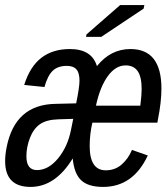

<svg xmlns="http://www.w3.org/2000/svg" viewBox="-39 -733 661 763"><path d="M328.1 -245.6Q317.4 -200.2 317.4 -152.8Q317.4 -56.2 381.3 -56.2Q418 -56.2 444.3 -79.1Q470.7 -102.1 485.4 -137.2L548.3 -115.2Q490.2 9.8 370.6 9.8Q311.5 9.8 283.4 -16.8Q255.4 -43.5 250 -103.5Q180.7 9.8 82.5 9.8Q-18.6 9.8 -18.6 -92.8Q-18.6 -117.7 -12.7 -147.5Q20.5 -317.9 182.1 -320.3L263.7 -322.3Q276.9 -387.2 276.9 -412.1Q276.9 -443.8 264.6 -457.5Q252.4 -471.2 226.6 -471.2Q190.4 -471.2 170.2 -451.4Q149.9 -431.6 137.7 -387.2L57.1 -395.5Q80.1 -468.3 125.2 -503.2Q170.4 -538.1 238.8 -538.1Q325.7 -538.1 346.2 -470.2Q400.4 -538.1 479.5 -538.1Q602.5 -538.1 602.5 -381.3Q602.5 -327.1 588.4 -257.3L586.4 -245.6ZM65.9 -112.3Q65.9 -57.1 107.9 -57.1Q153.3 -57.1 191.7 -103.5Q230 -149.9 243.2 -217.3L252 -260.7L191.9 -258.8Q145.5 -257.3 119.6 -239.3Q93.8 -221.2 79.8 -184.6Q65.9 -147.9 65.9 -112.3ZM460 -473.1Q420.4 -473.1 389.4 -430.4Q358.4 -387.7 342.3 -313H518.6Q523.9 -355 523.9 -378.9Q523.9 -427.7 508.1 -450.4Q492.2 -473.1 460 -473.1ZM302.7 -586.4 304.7 -596.2 438.5 -712.9H534.7L531.7 -698.7L363.3 -586.4Z"/></svg>

Font: Liberation Mono
Style: Italic
Weight: 400
Italic angle: -12°
Monospace: yes
Designer: Steve Matteson
Foundry: Ascender Corporation
Version: Version 2.1.5